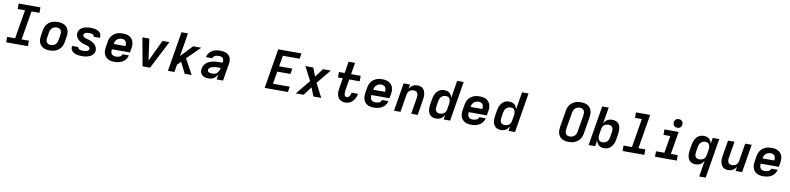

<svg xmlns="http://www.w3.org/2000/svg" viewBox="2 -2016 14395 3497"><g transform="rotate(10 7200.0 -267.5)"><path d="M455 0H53L52 -101H200L289 -634H154V-735H556L557 -634H409L320 -101H455Z M856 8Q824 8 792.5 2.5Q761 -3 735 -17.5Q709 -32 689.5 -55.5Q670 -79 660 -108Q650 -137 650 -169Q650 -201 655 -233L672 -333Q676 -360 686 -387Q696 -414 714 -438Q732 -462 756 -480Q780 -498 807 -509Q834 -520 862 -524Q890 -528 917 -528Q949 -528 980.5 -522.5Q1012 -517 1038.5 -502.5Q1065 -488 1084.5 -464.5Q1104 -441 1113.5 -412Q1123 -383 1123.5 -351Q1124 -319 1118 -287L1102 -187Q1097 -160 1087 -133Q1077 -106 1059 -82Q1041 -58 1017 -40Q993 -22 966.5 -11Q940 0 911.5 4Q883 8 856 8ZM856 -93Q878 -93 901 -99.5Q924 -106 942.5 -122Q961 -138 971 -159.5Q981 -181 984 -203L1001 -303Q1005 -326 1003.5 -349Q1002 -372 991 -390.5Q980 -409 960 -418Q940 -427 917 -427Q895 -427 872 -420.5Q849 -414 831 -398Q813 -382 803 -360.5Q793 -339 789 -317L773 -217Q769 -194 770 -171Q771 -148 782 -129.5Q793 -111 813 -102Q833 -93 856 -93Z M1451 8Q1426 8 1401 6Q1376 4 1352.5 -2.5Q1329 -9 1308 -20Q1287 -31 1271 -48Q1255 -65 1248 -88.5Q1241 -112 1246 -138L1247 -144H1364L1363 -143Q1362 -132 1367 -123Q1372 -114 1380 -108.5Q1388 -103 1398 -99.5Q1408 -96 1418 -94.5Q1428 -93 1439 -92Q1450 -91 1460 -91Q1470 -91 1480.5 -92Q1491 -93 1501 -94.5Q1511 -96 1521 -98.5Q1531 -101 1540.5 -106.5Q1550 -112 1558 -120Q1566 -128 1568 -138Q1570 -154 1561 -166.5Q1552 -179 1539.5 -186Q1527 -193 1512.5 -197.5Q1498 -202 1483 -205.5Q1468 -209 1454 -213.5Q1440 -218 1426.5 -223.5Q1413 -229 1400 -235.5Q1387 -242 1374.5 -250Q1362 -258 1351.5 -267.5Q1341 -277 1331.5 -288Q1322 -299 1315 -312Q1308 -325 1303.5 -339Q1299 -353 1297.5 -368Q1296 -383 1299 -399Q1302 -421 1314.5 -442Q1327 -463 1346 -478.5Q1365 -494 1387 -503.5Q1409 -513 1431.5 -518.5Q1454 -524 1476.5 -526Q1499 -528 1521 -528Q1546 -528 1570.5 -525.5Q1595 -523 1618 -517Q1641 -511 1662 -499.5Q1683 -488 1697.5 -471Q1712 -454 1718 -430.5Q1724 -407 1720 -382L1719 -376H1602V-377Q1605 -393 1595 -404Q1585 -415 1571.5 -420Q1558 -425 1543.5 -427Q1529 -429 1514 -429Q1500 -429 1485 -427.5Q1470 -426 1456 -421.5Q1442 -417 1429 -406.5Q1416 -396 1414 -382Q1411 -367 1420 -354.5Q1429 -342 1442 -334.5Q1455 -327 1469 -322.5Q1483 -318 1497.5 -314.5Q1512 -311 1526.5 -306.5Q1541 -302 1555 -297Q1569 -292 1582 -285Q1595 -278 1607 -270Q1619 -262 1630 -252.5Q1641 -243 1650 -232Q1659 -221 1666 -208.5Q1673 -196 1678 -182Q1683 -168 1684 -152.5Q1685 -137 1683 -121Q1679 -99 1665.5 -77.5Q1652 -56 1632.5 -40.5Q1613 -25 1590.5 -16Q1568 -7 1544.5 -1.5Q1521 4 1497.5 6Q1474 8 1451 8Z M2053 8Q2021 8 1990 2.5Q1959 -3 1933 -18Q1907 -33 1888 -56Q1869 -79 1859.5 -108Q1850 -137 1850 -169Q1850 -201 1855 -233L1872 -333Q1876 -360 1886 -387Q1896 -414 1913.5 -438Q1931 -462 1955.5 -480Q1980 -498 2007 -509Q2034 -520 2061.5 -524Q2089 -528 2117 -528Q2149 -528 2180 -522.5Q2211 -517 2238 -502.5Q2265 -488 2284.5 -464.5Q2304 -441 2313.5 -412.5Q2323 -384 2323.5 -351.5Q2324 -319 2318 -287L2305 -210H1969Q1967 -187 1969.5 -164.5Q1972 -142 1984 -124.5Q1996 -107 2017.5 -99Q2039 -91 2062 -91Q2079 -91 2096.5 -93.5Q2114 -96 2130 -103Q2146 -110 2160 -124Q2174 -138 2177 -154H2294Q2289 -129 2276.5 -105Q2264 -81 2245.5 -61.5Q2227 -42 2203 -28Q2179 -14 2154 -6Q2129 2 2103.5 5Q2078 8 2053 8ZM1986 -310H2204Q2207 -332 2204.5 -354.5Q2202 -377 2191 -394.5Q2180 -412 2160 -420.5Q2140 -429 2117 -429Q2095 -429 2071.5 -422Q2048 -415 2029.5 -399Q2011 -383 2001 -361Q1991 -339 1987 -317Z M2575 0 2480 -520H2608L2656 -173Q2658 -160 2660 -147.5Q2662 -135 2664 -122Q2670 -135 2676 -147.5Q2682 -160 2688 -173L2852 -520H2980L2713 0Z M3355 0 3252 -205 3187 -140 3164 0H3044L3165 -735H3285L3214 -303L3418 -520H3569L3329 -282L3483 0Z M3801 8Q3778 8 3755.5 5Q3733 2 3713.5 -6Q3694 -14 3677.5 -27.5Q3661 -41 3651 -59.5Q3641 -78 3639 -100.5Q3637 -123 3641 -145Q3646 -174 3659.5 -201.5Q3673 -229 3696.5 -250Q3720 -271 3747.5 -284Q3775 -297 3804 -305Q3833 -313 3861 -315.5Q3889 -318 3918 -318H3997L4001 -337Q4004 -357 3999.5 -375.5Q3995 -394 3981.5 -406.5Q3968 -419 3949.5 -424Q3931 -429 3911 -429Q3895 -429 3878 -426.5Q3861 -424 3844.5 -416.5Q3828 -409 3815.5 -395.5Q3803 -382 3800 -366H3683Q3687 -390 3699 -414Q3711 -438 3729.5 -458Q3748 -478 3771 -492Q3794 -506 3819 -514Q3844 -522 3869 -525Q3894 -528 3919 -528Q3948 -528 3977 -523.5Q4006 -519 4031 -508Q4056 -497 4076 -478Q4096 -459 4107 -433.5Q4118 -408 4119.5 -379Q4121 -350 4116 -321L4063 0H3945L3960 -94Q3948 -72 3931 -52.5Q3914 -33 3893 -18.5Q3872 -4 3848 2Q3824 8 3801 8ZM3851 -91Q3874 -91 3898 -99.5Q3922 -108 3939 -125.5Q3956 -143 3966 -166Q3976 -189 3980 -212L3981 -219H3918Q3903 -219 3888 -218Q3873 -217 3857.5 -214Q3842 -211 3826.5 -206.5Q3811 -202 3796.5 -193.5Q3782 -185 3771.5 -172Q3761 -159 3759 -144Q3757 -133 3761 -124Q3765 -115 3773 -109Q3781 -103 3790.5 -99.5Q3800 -96 3809.5 -94.5Q3819 -93 3830 -92Q3841 -91 3851 -91Z M4833 0 4954 -735H5384L5368 -634H5058L5024 -433H5268L5252 -332H5008L4969 -101H5279L5263 0Z M5409 0 5627 -265 5495 -520H5640L5702 -362L5820 -520H5965L5747 -255L5879 0H5734L5672 -158L5554 0Z M6324 8Q6295 8 6268 0.5Q6241 -7 6220.5 -24Q6200 -41 6188 -65.5Q6176 -90 6170.5 -117.5Q6165 -145 6166.5 -174Q6168 -203 6173 -232L6204 -419H6115V-520H6221L6256 -735H6375L6340 -520H6517V-419H6323L6289 -215Q6287 -203 6286 -190Q6285 -177 6285.5 -164.5Q6286 -152 6288 -140Q6290 -128 6294.5 -117.5Q6299 -107 6309.5 -100Q6320 -93 6332 -93Q6348 -93 6362.5 -103Q6377 -113 6385.5 -127.5Q6394 -142 6399 -157.5Q6404 -173 6407 -189H6526Q6522 -164 6514 -140Q6506 -116 6492.5 -93.5Q6479 -71 6461.5 -51Q6444 -31 6421 -17.5Q6398 -4 6373 2Q6348 8 6324 8Z M6853 8Q6821 8 6790 2.5Q6759 -3 6733 -18Q6707 -33 6688 -56Q6669 -79 6659.5 -108Q6650 -137 6650 -169Q6650 -201 6655 -233L6672 -333Q6676 -360 6686 -387Q6696 -414 6713.5 -438Q6731 -462 6755.5 -480Q6780 -498 6807 -509Q6834 -520 6861.5 -524Q6889 -528 6917 -528Q6949 -528 6980 -522.5Q7011 -517 7038 -502.5Q7065 -488 7084.5 -464.5Q7104 -441 7113.5 -412.5Q7123 -384 7123.5 -351.5Q7124 -319 7118 -287L7105 -210H6769Q6767 -187 6769.5 -164.5Q6772 -142 6784 -124.5Q6796 -107 6817.5 -99Q6839 -91 6862 -91Q6879 -91 6896.5 -93.5Q6914 -96 6930 -103Q6946 -110 6960 -124Q6974 -138 6977 -154H7094Q7089 -129 7076.5 -105Q7064 -81 7045.5 -61.5Q7027 -42 7003 -28Q6979 -14 6954 -6Q6929 2 6903.5 5Q6878 8 6853 8ZM6786 -310H7004Q7007 -332 7004.5 -354.5Q7002 -377 6991 -394.5Q6980 -412 6960 -420.5Q6940 -429 6917 -429Q6895 -429 6871.5 -422Q6848 -415 6829.5 -399Q6811 -383 6801 -361Q6791 -339 6787 -317Z M7225 0 7311 -520H7431L7417 -439Q7429 -459 7445 -476.5Q7461 -494 7481 -506Q7501 -518 7523.5 -523Q7546 -528 7567 -528Q7596 -528 7622.5 -520Q7649 -512 7668.5 -494Q7688 -476 7698.5 -451.5Q7709 -427 7713.5 -399.5Q7718 -372 7716.5 -344Q7715 -316 7710 -287L7663 0H7543L7593 -303Q7595 -318 7596 -333Q7597 -348 7594.5 -362Q7592 -376 7586 -388.5Q7580 -401 7569.5 -410Q7559 -419 7545 -423Q7531 -427 7516 -427Q7496 -427 7476 -421.5Q7456 -416 7439 -402.5Q7422 -389 7412.5 -369.5Q7403 -350 7399 -330L7345 0Z M8002 8Q7973 8 7946.5 0Q7920 -8 7900 -25.5Q7880 -43 7868.5 -67.5Q7857 -92 7852.5 -119.5Q7848 -147 7849 -175.5Q7850 -204 7855 -233L7872 -333Q7876 -357 7883 -380.5Q7890 -404 7901.5 -426.5Q7913 -449 7930 -468.5Q7947 -488 7968 -502Q7989 -516 8013.5 -522Q8038 -528 8062 -528Q8089 -528 8115.5 -521Q8142 -514 8161.5 -497.5Q8181 -481 8193.5 -457.5Q8206 -434 8210 -408L8264 -735H8384L8263 0H8143L8156 -82Q8144 -62 8127.5 -44Q8111 -26 8090.5 -14Q8070 -2 8047 3Q8024 8 8002 8ZM8053 -93Q8073 -93 8094 -98Q8115 -103 8132.5 -116.5Q8150 -130 8160.5 -149.5Q8171 -169 8174 -190L8191 -290Q8193 -306 8194.5 -322Q8196 -338 8193.5 -353Q8191 -368 8185 -382.5Q8179 -397 8169 -407.5Q8159 -418 8143.5 -422.5Q8128 -427 8112 -427Q8090 -427 8068 -420Q8046 -413 8029 -397Q8012 -381 8002.5 -359.5Q7993 -338 7989 -317L7973 -217Q7969 -194 7969.5 -171.5Q7970 -149 7980.5 -130.5Q7991 -112 8010.5 -102.5Q8030 -93 8053 -93Z M8653 8Q8621 8 8590 2.5Q8559 -3 8533 -18Q8507 -33 8488 -56Q8469 -79 8459.5 -108Q8450 -137 8450 -169Q8450 -201 8455 -233L8472 -333Q8476 -360 8486 -387Q8496 -414 8513.5 -438Q8531 -462 8555.5 -480Q8580 -498 8607 -509Q8634 -520 8661.5 -524Q8689 -528 8717 -528Q8749 -528 8780 -522.5Q8811 -517 8838 -502.5Q8865 -488 8884.5 -464.5Q8904 -441 8913.5 -412.5Q8923 -384 8923.5 -351.5Q8924 -319 8918 -287L8905 -210H8569Q8567 -187 8569.5 -164.5Q8572 -142 8584 -124.5Q8596 -107 8617.5 -99Q8639 -91 8662 -91Q8679 -91 8696.5 -93.5Q8714 -96 8730 -103Q8746 -110 8760 -124Q8774 -138 8777 -154H8894Q8889 -129 8876.5 -105Q8864 -81 8845.5 -61.5Q8827 -42 8803 -28Q8779 -14 8754 -6Q8729 2 8703.5 5Q8678 8 8653 8ZM8586 -310H8804Q8807 -332 8804.5 -354.5Q8802 -377 8791 -394.5Q8780 -412 8760 -420.5Q8740 -429 8717 -429Q8695 -429 8671.5 -422Q8648 -415 8629.5 -399Q8611 -383 8601 -361Q8591 -339 8587 -317Z M9202 8Q9173 8 9146.5 0Q9120 -8 9100 -25.5Q9080 -43 9068.5 -67.5Q9057 -92 9052.5 -119.5Q9048 -147 9049 -175.5Q9050 -204 9055 -233L9072 -333Q9076 -357 9083 -380.5Q9090 -404 9101.5 -426.5Q9113 -449 9130 -468.5Q9147 -488 9168 -502Q9189 -516 9213.5 -522Q9238 -528 9262 -528Q9289 -528 9315.5 -521Q9342 -514 9361.5 -497.5Q9381 -481 9393.5 -457.5Q9406 -434 9410 -408L9464 -735H9584L9463 0H9343L9356 -82Q9344 -62 9327.5 -44Q9311 -26 9290.5 -14Q9270 -2 9247 3Q9224 8 9202 8ZM9253 -93Q9273 -93 9294 -98Q9315 -103 9332.5 -116.5Q9350 -130 9360.5 -149.5Q9371 -169 9374 -190L9391 -290Q9393 -306 9394.5 -322Q9396 -338 9393.5 -353Q9391 -368 9385 -382.5Q9379 -397 9369 -407.5Q9359 -418 9343.5 -422.5Q9328 -427 9312 -427Q9290 -427 9268 -420Q9246 -413 9229 -397Q9212 -381 9202.5 -359.5Q9193 -338 9189 -317L9173 -217Q9169 -194 9169.5 -171.5Q9170 -149 9180.5 -130.5Q9191 -112 9210.5 -102.5Q9230 -93 9253 -93Z M10456 8Q10423 8 10391.5 2Q10360 -4 10333.5 -19Q10307 -34 10288 -58Q10269 -82 10260 -111.5Q10251 -141 10251 -173.5Q10251 -206 10256 -238L10307 -543Q10311 -570 10321 -597.5Q10331 -625 10348.5 -649.5Q10366 -674 10390 -692.5Q10414 -711 10441 -722.5Q10468 -734 10496.5 -738.5Q10525 -743 10553 -743Q10586 -743 10617.5 -737Q10649 -731 10675.5 -716Q10702 -701 10721 -677Q10740 -653 10749 -623.5Q10758 -594 10758 -561.5Q10758 -529 10753 -497L10702 -192Q10698 -165 10688 -137.5Q10678 -110 10660.5 -85.5Q10643 -61 10619 -42.5Q10595 -24 10568 -12.5Q10541 -1 10512.5 3.5Q10484 8 10456 8ZM10456 -93Q10479 -93 10502.5 -100.5Q10526 -108 10544 -124.5Q10562 -141 10572 -163.5Q10582 -186 10585 -209L10636 -513Q10640 -537 10638.5 -560.5Q10637 -584 10627 -603Q10617 -622 10596.5 -632Q10576 -642 10553 -642Q10530 -642 10507 -634.5Q10484 -627 10465.5 -610.5Q10447 -594 10437.5 -571.5Q10428 -549 10424 -526L10373 -222Q10369 -198 10370.5 -174.5Q10372 -151 10382 -132Q10392 -113 10412.5 -103Q10433 -93 10456 -93Z M11111 8Q11084 8 11058 1Q11032 -6 11012 -22.5Q10992 -39 10980 -62.5Q10968 -86 10963 -112L10945 0H10825L10946 -735H11066L11017 -438Q11030 -458 11046 -476Q11062 -494 11082.5 -506Q11103 -518 11126 -523Q11149 -528 11171 -528Q11200 -528 11226.5 -520Q11253 -512 11273.5 -494.5Q11294 -477 11305.5 -452.5Q11317 -428 11321 -400.5Q11325 -373 11324 -344.5Q11323 -316 11318 -287L11302 -187Q11298 -163 11291 -139.5Q11284 -116 11272 -93.5Q11260 -71 11243.5 -51.5Q11227 -32 11205.5 -18Q11184 -4 11159.5 2Q11135 8 11111 8ZM11061 -93Q11083 -93 11105 -100Q11127 -107 11144.5 -123Q11162 -139 11171.5 -160.5Q11181 -182 11184 -203L11201 -303Q11205 -326 11204 -348.5Q11203 -371 11192.5 -389.5Q11182 -408 11162.5 -417.5Q11143 -427 11120 -427Q11100 -427 11079.5 -422Q11059 -417 11041 -403.5Q11023 -390 11013 -370.5Q11003 -351 10999 -330L10983 -230Q10980 -214 10979 -198Q10978 -182 10980.5 -167Q10983 -152 10988.5 -137.5Q10994 -123 11004.5 -112.5Q11015 -102 11030 -97.5Q11045 -93 11061 -93Z M11855 0H11453L11452 -101H11608L11697 -634H11571L11570 -735H11833L11728 -101H11855Z M12455 0H12053L12052 -101H12208L12261 -419H12135V-520H12398L12328 -101H12455ZM12360 -590Q12341 -590 12324 -597Q12307 -604 12295.5 -618Q12284 -632 12281.5 -651Q12279 -670 12282 -689Q12284 -703 12291 -715Q12298 -727 12309.5 -735.5Q12321 -744 12334 -747Q12347 -750 12361 -750Q12380 -750 12397.5 -743Q12415 -736 12426 -722Q12437 -708 12440 -689Q12443 -670 12439 -651Q12437 -637 12430 -625Q12423 -613 12411.5 -604.5Q12400 -596 12387 -593Q12374 -590 12360 -590Z M12907 215 12956 -82Q12944 -62 12927.5 -44Q12911 -26 12890.5 -14Q12870 -2 12847 3Q12824 8 12802 8Q12773 8 12746.5 0Q12720 -8 12700 -25.5Q12680 -43 12668.5 -67.5Q12657 -92 12652.5 -119.5Q12648 -147 12649 -175.5Q12650 -204 12655 -233L12672 -333Q12676 -357 12683 -380.5Q12690 -404 12701.5 -426.5Q12713 -449 12730 -468.5Q12747 -488 12768 -502Q12789 -516 12813.5 -522Q12838 -528 12862 -528Q12889 -528 12915.5 -521Q12942 -514 12961.5 -497.5Q12981 -481 12993.5 -457.5Q13006 -434 13010 -408L13029 -520H13149L13027 215ZM12853 -93Q12873 -93 12894 -98Q12915 -103 12932.5 -116.5Q12950 -130 12960.5 -149.5Q12971 -169 12974 -190L12991 -290Q12993 -306 12994.5 -322Q12996 -338 12993.5 -353Q12991 -368 12985 -382.5Q12979 -397 12969 -407.5Q12959 -418 12943.5 -422.5Q12928 -427 12912 -427Q12890 -427 12868 -420Q12846 -413 12829 -397Q12812 -381 12802.5 -359.5Q12793 -338 12789 -317L12773 -217Q12769 -194 12769.5 -171.5Q12770 -149 12780.5 -130.5Q12791 -112 12810.5 -102.5Q12830 -93 12853 -93Z M13406 8Q13377 8 13350.5 0Q13324 -8 13305 -26Q13286 -44 13275 -68.5Q13264 -93 13259.5 -120.5Q13255 -148 13256.5 -176Q13258 -204 13263 -233L13311 -520H13431L13381 -217Q13378 -202 13377 -187Q13376 -172 13379 -158Q13382 -144 13387.5 -131.5Q13393 -119 13403.5 -110Q13414 -101 13428 -97Q13442 -93 13457 -93Q13477 -93 13497.5 -98.5Q13518 -104 13534.5 -117.5Q13551 -131 13561 -150.5Q13571 -170 13574 -190L13629 -520H13749L13663 0H13543L13556 -81Q13545 -61 13528.5 -43.5Q13512 -26 13492 -14Q13472 -2 13449.5 3Q13427 8 13406 8Z M14053 8Q14021 8 13990 2.5Q13959 -3 13933 -18Q13907 -33 13888 -56Q13869 -79 13859.5 -108Q13850 -137 13850 -169Q13850 -201 13855 -233L13872 -333Q13876 -360 13886 -387Q13896 -414 13913.5 -438Q13931 -462 13955.5 -480Q13980 -498 14007 -509Q14034 -520 14061.5 -524Q14089 -528 14117 -528Q14149 -528 14180 -522.5Q14211 -517 14238 -502.5Q14265 -488 14284.5 -464.5Q14304 -441 14313.5 -412.5Q14323 -384 14323.5 -351.5Q14324 -319 14318 -287L14305 -210H13969Q13967 -187 13969.5 -164.5Q13972 -142 13984 -124.5Q13996 -107 14017.5 -99Q14039 -91 14062 -91Q14079 -91 14096.5 -93.5Q14114 -96 14130 -103Q14146 -110 14160 -124Q14174 -138 14177 -154H14294Q14289 -129 14276.5 -105Q14264 -81 14245.5 -61.5Q14227 -42 14203 -28Q14179 -14 14154 -6Q14129 2 14103.5 5Q14078 8 14053 8ZM13986 -310H14204Q14207 -332 14204.5 -354.5Q14202 -377 14191 -394.5Q14180 -412 14160 -420.5Q14140 -429 14117 -429Q14095 -429 14071.5 -422Q14048 -415 14029.5 -399Q14011 -383 14001 -361Q13991 -339 13987 -317Z"/></g></svg>

Font: Iosevka Extended Oblique
Style: Bold
Weight: 700
Width: 7
Italic angle: -9°
Monospace: yes
Designer: Belleve Invis
Foundry: Belleve Invis
Version: Version 32.5.0; ttfautohint (v1.8.4)